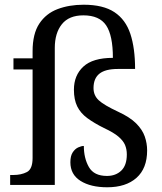

<svg xmlns="http://www.w3.org/2000/svg" viewBox="-20 -783 687 813"><path d="M434 10Q364 10 321 -17Q278 -44 278 -96Q278 -123 288 -138Q298 -153 311.5 -159Q325 -165 335 -165Q335 -113 356.5 -75.5Q378 -38 433 -38Q470 -38 493.5 -60.5Q517 -83 517 -129Q517 -151 509.5 -169Q502 -187 481.5 -204.5Q461 -222 420 -241Q378 -262 349.5 -283Q321 -304 307 -332.5Q293 -361 293 -403Q293 -464 333 -501Q373 -538 458 -538Q458 -633 429.5 -675.5Q401 -718 333 -718Q272 -718 242 -680.5Q212 -643 212 -580V0H23V-42H36Q70 -42 94 -54.5Q118 -67 118 -114V-489H37V-536H118V-566Q118 -640 146.5 -683Q175 -726 224 -744.5Q273 -763 334 -763Q417 -763 464.5 -731.5Q512 -700 532 -639.5Q552 -579 552 -491H479Q426 -491 401 -471Q376 -451 376 -410Q376 -379 398 -358.5Q420 -338 480 -310Q530 -287 556.5 -260.5Q583 -234 593 -205Q603 -176 603 -146Q603 -70 558 -30Q513 10 434 10Z"/></svg>

Font: Noto Serif Dogra
Style: Regular
Weight: 400
Designer: Ek Type
Foundry: Ek Type
Version: Version 1.005